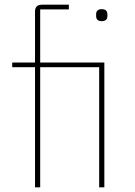

<svg xmlns="http://www.w3.org/2000/svg" viewBox="-20 -797 574 817"><path d="M129 -511H32V-531H129V-748Q129 -777 159 -777H273V-757H151V-531H424V0H402V-511H151V0H129ZM389 -729V-736Q389 -758 413 -758Q437 -758 437 -736V-729Q437 -707 413 -707Q389 -707 389 -729Z"/></svg>

Font: IBM Plex Sans JP Thin
Style: Regular
Weight: 100
Designer: Mike Abbink; Paul van der Laan; Pieter van Rosmalen; Wujin Sim; Yejin Wi; Jinhee Kim; Boomi Park; Yona Kim; Kichan Ma
Foundry: Sandoll Inc.
Version: Version 1.001